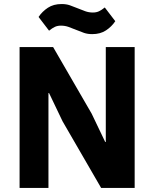

<svg xmlns="http://www.w3.org/2000/svg" viewBox="-20 -931 764 951"><path d="M290 -330 223 -470H220V0H77V-698H243L434 -368L501 -228H504V-698H647V0H481ZM437 -762Q414 -762 396.5 -768Q379 -774 360 -782Q338 -791 320 -797.5Q302 -804 282 -804Q265 -804 252 -798Q239 -792 223 -779L171 -847Q189 -874 217 -892.5Q245 -911 285 -911Q308 -911 325.5 -905Q343 -899 362 -891Q384 -882 402 -875.5Q420 -869 440 -869Q457 -869 470 -875Q483 -881 499 -894L551 -826Q533 -799 505 -780.5Q477 -762 437 -762Z"/></svg>

Font: IBM Plex Arabic
Style: Bold
Weight: 700
Designer: Mike Abbink, Paul van der Laan, Pieter van Rosmalen, Wael Morcos, Khajak Apelian
Foundry: Bold Monday
Version: Version 1.0